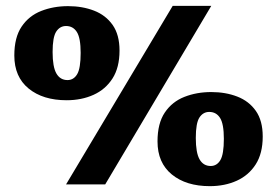

<svg xmlns="http://www.w3.org/2000/svg" viewBox="-20 -617 948 657"><path d="M206 14 571 -597H703L340 14ZM208 -274Q127 -274 78 -314Q29 -354 29 -427Q29 -489 54 -526Q79 -563 121 -579.5Q163 -596 213 -596Q262 -596 302 -580.5Q342 -565 365.5 -531.5Q389 -498 389 -444Q389 -386 365 -348.5Q341 -311 300 -292.5Q259 -274 208 -274ZM211 -343Q232 -343 244 -363Q256 -383 256 -436Q256 -487 243 -507.5Q230 -528 206 -528Q185 -528 172.5 -509Q160 -490 160 -439Q160 -388 173 -365.5Q186 -343 211 -343ZM698 20Q617 20 568 -20Q519 -60 519 -133Q519 -195 544 -232Q569 -269 611 -285.5Q653 -302 703 -302Q752 -302 792 -286.5Q832 -271 855.5 -237.5Q879 -204 879 -150Q879 -92 855 -54.5Q831 -17 790 1.5Q749 20 698 20ZM701 -49Q722 -49 734 -69Q746 -89 746 -142Q746 -193 733 -213.5Q720 -234 696 -234Q675 -234 662.5 -215Q650 -196 650 -145Q650 -94 663 -71.5Q676 -49 701 -49Z"/></svg>

Font: Literata
Style: Bold
Weight: 700
Designer: Latin by Veronika Burian and Jose Scaglione. Greek by Irene Vlachou. Cyrillic by Vera Evstafieva.
Foundry: TypeTogether
Version: Version 3.103; ttfautohint (v1.8.4.7-5d5b);gftools[0.9.29]